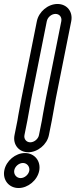

<svg xmlns="http://www.w3.org/2000/svg" viewBox="-27 -705 380 966"><path d="M131.1 -211 208.4 -598C212.5 -618.5 232.3 -635 252.3 -635C272.2 -635 285.5 -618.5 281.4 -598L204.1 -211C199 -185.2 194.4 -157.5 189.6 -133C186.8 -119.2 185.3 -106.9 183.6 -98L169 -25C165.2 -5.8 145 11 125.3 11C105.6 11 92.2 -5.8 96 -25L110.6 -98C117.5 -132.9 124.2 -176.2 131.1 -211ZM254.1 -211 331.4 -598C340.9 -645.8 310.3 -685 262.3 -685C214.2 -685 167.9 -645.8 158.4 -598L81.1 -211C75.6 -183.3 70.9 -154.8 65.6 -128C63.1 -115.7 61.9 -104.6 60.6 -98L46 -25C36.5 22.4 68.1 61 115.3 61C162.5 61 209.5 22.4 219 -25L233.6 -98C240.3 -131.6 247.1 -175.7 254.1 -211ZM44.8 151.5C48.7 131.6 68.7 115 88.5 115C109 115 124.2 134 120.2 154.5C116.2 174.4 96.2 191 76.4 191C55.9 191 40.7 172 44.8 151.5ZM-5.2 151.5C-15 200.1 17.7 241 66.4 241C114 241 160.7 202.1 170.2 154.5C179.9 105.9 147.2 65 98.5 65C50.9 65 4.3 103.9 -5.2 151.5Z"/></svg>

Font: Smoothie
Style: OutlineIt
Weight: 400
Foundry: Cannot Into Space Fonts
Version: Version 0.8